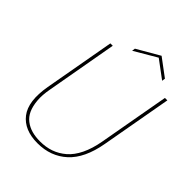

<svg xmlns="http://www.w3.org/2000/svg" viewBox="-244 -987 1117 1117"><g transform="rotate(45 314.5 -428.5)"><path d="M79.1 -267.1 157.2 -704.1H176.8L99.1 -267.1Q88.4 -210.9 92.3 -168.2Q96.2 -125.5 109.6 -95.7Q123 -65.9 147.5 -47.1Q171.9 -28.3 202.4 -19.8Q232.9 -11.2 271 -11.2Q318.4 -11.2 358.4 -25.1Q398.4 -39.1 432.6 -68.4Q466.8 -97.7 491.2 -147.9Q515.6 -198.2 527.8 -267.1L606 -704.1H626L547.9 -267.1Q522.9 -127 449.7 -60.1Q376.5 6.8 268.1 6.8Q158.7 6.8 106.7 -60.5Q54.7 -127.9 79.1 -267.1ZM526.9 -783.2 523.9 -763.2 415 -844.2 276.9 -763.2 279.8 -783.2 418.9 -863.8Z"/></g></svg>

Font: SVN-Poppins Thin
Style: Italic
Weight: 100
Italic angle: -10°
Designer: Ninad Kale (Devanagari), Jonny Pinhorn (Latin)
Foundry: Indian Type Foundry
Version: Version 3.002 2017